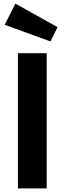

<svg xmlns="http://www.w3.org/2000/svg" viewBox="-20 -1041 358 1061"><path d="M65 -1021 6 -904 259 -812 298 -891ZM238 -747H79V0H238Z"/></svg>

Font: Glow Sans SC Normal
Style: Bold
Weight: 700
Designer: Ryoko NISHIZUKA (kana, bopomofo & ideographs); Paul D. Hunt (Latin, Greek & Cyrillic); Sandoll Communications, Soo-young
Version: Version 0.93